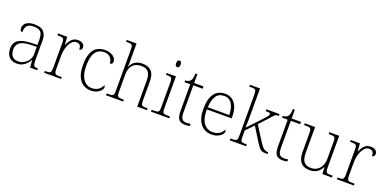

<svg xmlns="http://www.w3.org/2000/svg" viewBox="-8 -1609 4968 2469"><g transform="rotate(20 2476.0 -375.0)"><path d="M199 10Q159 10 126 -6.5Q93 -23 74 -58.5Q55 -94 55 -147Q55 -226 111.5 -263Q168 -300 287 -304L370 -307V-371Q370 -413 362 -444.5Q354 -476 327.5 -494.5Q301 -513 248 -513Q201 -513 175.5 -498.5Q150 -484 140.5 -457Q131 -430 131 -393Q115 -393 106 -405Q97 -417 97 -443Q97 -467 111.5 -490Q126 -513 159.5 -528Q193 -543 248 -543Q337 -543 374.5 -501Q412 -459 412 -383V-111Q412 -76 416.5 -57Q421 -38 433 -31.5Q445 -25 471 -25H477V0H381L373 -100H370Q357 -78 335 -52Q313 -26 279.5 -8Q246 10 199 10ZM207 -23Q254 -23 290.5 -46Q327 -69 348.5 -104.5Q370 -140 370 -174V-281L289 -278Q216 -276 174 -259.5Q132 -243 114.5 -214Q97 -185 97 -145Q97 -112 108 -84Q119 -56 143.5 -39.5Q168 -23 207 -23Z M573 0V-25H591Q619 -25 634.5 -29Q650 -33 655.5 -49.5Q661 -66 661 -101V-439Q661 -473 655.5 -488Q650 -503 633.5 -507Q617 -511 583 -511H568V-536H694L701 -427H703Q716 -456 732.5 -483Q749 -510 776 -527Q803 -544 842 -544Q884 -544 907.5 -525Q931 -506 931 -475Q931 -459 922.5 -446.5Q914 -434 895 -434Q895 -463 888 -479.5Q881 -496 866.5 -503.5Q852 -511 830 -511Q801 -511 777.5 -491Q754 -471 737.5 -438Q721 -405 712 -364Q703 -323 703 -280V-100Q703 -65 709 -49Q715 -33 730 -29Q745 -25 773 -25H806V0Z M1210 10Q1154 10 1108 -19Q1062 -48 1035 -109Q1008 -170 1008 -263Q1008 -370 1034.5 -431Q1061 -492 1107 -517.5Q1153 -543 1211 -543Q1257 -543 1291.5 -528.5Q1326 -514 1345 -490Q1364 -466 1364 -435Q1364 -424 1359.5 -416.5Q1355 -409 1346.5 -405Q1338 -401 1326 -401Q1326 -430 1313 -455.5Q1300 -481 1274.5 -497Q1249 -513 1208 -513Q1162 -513 1126 -489.5Q1090 -466 1070.5 -412Q1051 -358 1051 -264Q1051 -186 1072.5 -132Q1094 -78 1130.5 -50.5Q1167 -23 1214 -23Q1254 -24 1281.5 -36.5Q1309 -49 1327.5 -70Q1346 -91 1357 -116Q1362 -110 1364.5 -103Q1367 -96 1367 -86Q1367 -69 1349 -46Q1331 -23 1296.5 -6.5Q1262 10 1210 10Z M1419 0V-25H1441Q1475 -25 1491.5 -29Q1508 -33 1513.5 -48.5Q1519 -64 1519 -98V-659Q1519 -695 1513.5 -711Q1508 -727 1492.5 -731Q1477 -735 1449 -735H1427V-760H1561V-494Q1561 -484 1560.5 -473Q1560 -462 1559 -453Q1558 -444 1558 -439H1560Q1571 -466 1590.5 -489.5Q1610 -513 1643 -528Q1676 -543 1725 -543Q1804 -543 1846.5 -499.5Q1889 -456 1889 -359V-98Q1889 -64 1894.5 -48.5Q1900 -33 1916.5 -29Q1933 -25 1966 -25H1980V0H1847V-357Q1847 -434 1817 -472Q1787 -510 1719 -510Q1671 -510 1635 -490Q1599 -470 1580 -431Q1561 -392 1561 -331V-97Q1561 -63 1566.5 -48Q1572 -33 1589 -29Q1606 -25 1639 -25H1655V0Z M2035 0V-25H2062Q2096 -25 2112.5 -29Q2129 -33 2134.5 -48Q2140 -63 2140 -97V-435Q2140 -471 2134.5 -487Q2129 -503 2113.5 -507Q2098 -511 2070 -511H2055V-536H2182V-98Q2182 -64 2187.5 -48.5Q2193 -33 2210 -29Q2227 -25 2260 -25H2286V0ZM2156 -653Q2143 -653 2134.5 -662.5Q2126 -672 2126 -698Q2126 -724 2134.5 -733.5Q2143 -743 2156 -743Q2170 -743 2178 -733.5Q2186 -724 2186 -698Q2186 -672 2178 -662.5Q2170 -653 2156 -653Z M2504 10Q2442 10 2415.5 -24Q2389 -58 2389 -142V-504H2311V-528Q2332 -528 2349 -534Q2366 -540 2377 -551Q2388 -562 2396 -586.5Q2404 -611 2405 -657H2431V-536H2559V-504H2431V-134Q2431 -73 2449.5 -47Q2468 -21 2509 -21Q2526 -21 2539 -22Q2552 -23 2568 -26V3Q2552 6 2536 8Q2520 10 2504 10Z M2864 10Q2768 10 2712 -61Q2656 -132 2656 -262Q2656 -404 2707.5 -473.5Q2759 -543 2855 -543Q2941 -543 2990.5 -478Q3040 -413 3040 -294V-273H2700Q2699 -147 2745 -85Q2791 -23 2868 -23Q2924 -23 2959.5 -47.5Q2995 -72 3012 -107Q3017 -104 3020 -99Q3023 -94 3023 -86Q3023 -68 3005 -45.5Q2987 -23 2952 -6.5Q2917 10 2864 10ZM2996 -303Q2995 -397 2960 -454.5Q2925 -512 2854 -512Q2776 -512 2741.5 -455.5Q2707 -399 2702 -303Z M3113 0V-25H3131Q3165 -25 3181.5 -29Q3198 -33 3203.5 -48.5Q3209 -64 3209 -98V-659Q3209 -695 3203.5 -711Q3198 -727 3182.5 -731Q3167 -735 3139 -735H3113V-760H3251V-374Q3251 -356 3251 -336.5Q3251 -317 3250 -297Q3249 -277 3248.5 -258Q3248 -239 3248 -222L3393 -376Q3433 -418 3452 -440Q3471 -462 3477 -473.5Q3483 -485 3483 -492Q3483 -505 3467.5 -508Q3452 -511 3419 -511V-536H3599V-511Q3579 -511 3566 -507.5Q3553 -504 3543 -495Q3533 -486 3519 -470Q3505 -454 3483 -429L3381 -319L3508 -118Q3542 -64 3568 -44.5Q3594 -25 3626 -25H3630V0H3616Q3588 0 3569 -3Q3550 -6 3535 -16.5Q3520 -27 3504 -48.5Q3488 -70 3465 -107L3352 -289L3251 -185V-97Q3251 -63 3256.5 -48Q3262 -33 3279 -29Q3296 -25 3329 -25H3337V0Z M3838 10Q3776 10 3749.5 -24Q3723 -58 3723 -142V-504H3645V-528Q3666 -528 3683 -534Q3700 -540 3711 -551Q3722 -562 3730 -586.5Q3738 -611 3739 -657H3765V-536H3893V-504H3765V-134Q3765 -73 3783.5 -47Q3802 -21 3843 -21Q3860 -21 3873 -22Q3886 -23 3902 -26V3Q3886 6 3870 8Q3854 10 3838 10Z M4207 10Q4126 10 4085 -37.5Q4044 -85 4044 -184V-439Q4044 -473 4038.5 -488Q4033 -503 4016.5 -507Q4000 -511 3966 -511H3945V-536H4086V-183Q4086 -137 4096.5 -100.5Q4107 -64 4135 -43.5Q4163 -23 4215 -23Q4268 -23 4303 -48.5Q4338 -74 4356 -115Q4374 -156 4374 -205V-438Q4374 -472 4368.5 -487.5Q4363 -503 4346.5 -507Q4330 -511 4296 -511H4281V-536H4416V-97Q4416 -64 4421.5 -48.5Q4427 -33 4442 -29Q4457 -25 4486 -25H4512V0H4381L4376 -89H4372Q4350 -46 4310 -18Q4270 10 4207 10Z M4579 0V-25H4597Q4625 -25 4640.5 -29Q4656 -33 4661.5 -49.5Q4667 -66 4667 -101V-439Q4667 -473 4661.5 -488Q4656 -503 4639.5 -507Q4623 -511 4589 -511H4574V-536H4700L4707 -427H4709Q4722 -456 4738.5 -483Q4755 -510 4782 -527Q4809 -544 4848 -544Q4890 -544 4913.5 -525Q4937 -506 4937 -475Q4937 -459 4928.5 -446.5Q4920 -434 4901 -434Q4901 -463 4894 -479.5Q4887 -496 4872.5 -503.5Q4858 -511 4836 -511Q4807 -511 4783.5 -491Q4760 -471 4743.5 -438Q4727 -405 4718 -364Q4709 -323 4709 -280V-100Q4709 -65 4715 -49Q4721 -33 4736 -29Q4751 -25 4779 -25H4812V0Z"/></g></svg>

Font: Noto Serif Khmer ExtraLight
Style: Regular
Weight: 250
Version: Version 2.003